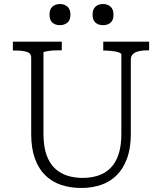

<svg xmlns="http://www.w3.org/2000/svg" viewBox="-20 -917 805 954"><path d="M196 -253Q196 -191 210.5 -149Q225 -107 251.5 -81.5Q278 -56 313.5 -44.5Q349 -33 391 -33Q432 -33 467.5 -44.5Q503 -56 529 -82Q555 -108 569 -150Q583 -192 583 -253V-646Q583 -651 575.5 -654.5Q568 -658 556 -660.5Q544 -663 529.5 -664.5Q515 -666 501 -666H493V-710H721V-667H710Q688 -667 669.5 -662.5Q651 -658 640.5 -648Q630 -638 630 -621V-252Q630 -180 611 -129Q592 -78 559 -45.5Q526 -13 481 2Q436 17 384 17Q330 17 284.5 2Q239 -13 205.5 -45.5Q172 -78 153.5 -129Q135 -180 135 -252V-631Q135 -653 112.5 -659.5Q90 -666 55 -666H44V-710H287V-667H278Q265 -667 250.5 -666.5Q236 -666 223.5 -664Q211 -662 203.5 -660.5Q196 -659 196 -656ZM330 -844Q330 -817 315 -804.5Q300 -792 277 -792Q255 -792 240.5 -804.5Q226 -817 226 -844Q226 -871 240.5 -884Q255 -897 278 -897Q300 -897 315 -884Q330 -871 330 -844ZM544 -844Q544 -817 529.5 -804.5Q515 -792 492 -792Q469 -792 454.5 -804.5Q440 -817 440 -844Q440 -871 454.5 -884Q469 -897 492 -897Q514 -897 529 -884Q544 -871 544 -844Z"/></svg>

Font: Roboto Serif SemiCondensed ExtraLight
Style: Regular
Weight: 250
Width: 4
Designer: Greg Gazdowicz
Foundry: Commercial Type
Version: Version 1.007